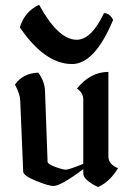

<svg xmlns="http://www.w3.org/2000/svg" viewBox="-20 -756 534 788"><path d="M321.8 -83.5V-347.7Q321.8 -375 295.9 -392.6Q351.1 -460.9 424.8 -460.9V-114.7Q424.8 -81.1 464.4 -65.9Q431.6 -10.7 382.3 11.7Q321.8 -17.6 321.8 -44.4V-62Q229.5 7.3 199.7 7.3Q179.7 7.3 127.9 -13.7Q76.2 -34.7 75.2 -51.8L63 -343.8Q62 -370.1 41.5 -408.7Q73.2 -455.1 137.2 -458Q163.1 -421.4 164.6 -384.8L175.3 -91.8Q175.8 -82.5 206.8 -71Q237.8 -59.6 250.5 -59.6Q262.7 -59.6 321.8 -83.5ZM275.4 -493.2Q164.1 -493.2 61.5 -643.6Q81.5 -709.5 140.6 -736.3Q219.2 -592.8 294.9 -592.8Q355 -592.8 406.7 -702.1Q430.2 -702.1 444.3 -674.3Q368.7 -493.2 275.4 -493.2Z"/></svg>

Font: Balgruf
Style: Regular
Weight: 500
Designer: Paul James MIller
Foundry: High-Logic / Made with FontCreator
Version: Version 1.201;March 28, 2021;FontCreator 13.0.0.2683 64-bit